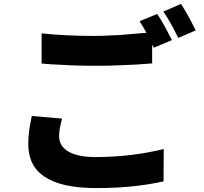

<svg xmlns="http://www.w3.org/2000/svg" viewBox="-20 -898 1040 978"><path d="M977 -743C960 -777 928 -839 902 -878L812 -839C839 -801 868 -746 888 -705L977 -743ZM755 -575V-670C759 -664 761 -660 764 -655L856 -694C838 -729 806 -790 781 -827L691 -790C703 -772 714 -753 726 -731C683 -727 633 -723 582 -719H572C569 -719 565 -718 562 -718H552C521 -716 491 -715 462 -715C354 -715 267 -720 192 -728V-574C194 -574 195 -574 197 -574L210 -573L219 -572C224 -572 228 -572 233 -571L246 -570C253 -570 259 -570 265 -569H274C331 -565 391 -563 463 -563C491 -563 521 -563 551 -564L562 -565C564 -565 566 -565 568 -565H578C645 -567 710 -571 755 -575ZM813 26 814 -139C718 -115 599 -98 466 -98C330 -98 281 -147 281 -204C281 -236 288 -260 296 -294L142 -307C135 -271 124 -225 124 -164C124 -20 228 60 472 60C611 60 717 47 813 26Z"/></svg>

Font: Glow Sans SC Normal ExtraBold
Style: Regular
Weight: 800
Designer: Ryoko NISHIZUKA (kana, bopomofo & ideographs); Paul D. Hunt (Latin, Greek & Cyrillic); Sandoll Communications, Soo-young
Version: Version 0.93